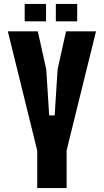

<svg xmlns="http://www.w3.org/2000/svg" viewBox="-20 -960 530 980"><path d="M170 0V-191L159 -236L20 -800H173L216 -606L231 -371H259L274 -606L317 -800H470L331 -237L320 -191V0ZM265 -851V-940H374V-851ZM106 -851V-940H215V-851Z"/></svg>

Font: Big Shoulders Display Black
Style: Regular
Weight: 900
Designer: Patric King
Foundry: XO Type Co
Version: Version 1.000; ttfautohint (v1.8.2)